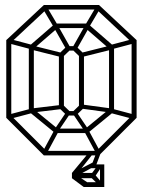

<svg xmlns="http://www.w3.org/2000/svg" viewBox="-20 -620 570 766"><path d="M155 0 5 -150 19 -164 169 -14ZM25 -147 19 -164 102 -186 108 -169ZM167 -9 152 -18 200 -107 215 -98ZM155 0V-18H375V0ZM200 -89 95 -175 109 -189 214 -103ZM5 -150V-460H25V-150ZM110 -171 104 -187 229 -202 235 -186ZM200 -89V-107H330V-89ZM210 -93 197 -103 247 -177 260 -167ZM363 -9 315 -98 330 -107 378 -18ZM95 -175V-435H115V-175ZM247 -159 215 -190 229 -204 261 -173ZM247 -159V-177H283V-159ZM320 -93 270 -167 283 -177 333 -103ZM283 -159 269 -173 301 -204 315 -190ZM102 -424 19 -446 25 -463 108 -441ZM330 -89 316 -103 421 -189 435 -175ZM215 -190V-405H235V-190ZM375 0 361 -14 511 -164 525 -150ZM420 -171 295 -188 301 -204 426 -187ZM229 -391 109 -421 115 -437 235 -407ZM295 -190V-405H315V-190ZM19 -446 5 -460 155 -600 169 -586ZM109 -421 95 -435 200 -526 214 -512ZM505 -147 422 -169 428 -186 511 -164ZM229 -391 215 -405 247 -436 261 -422ZM247 -418V-436H283V-418ZM247 -418 195 -510 210 -520 262 -428ZM301 -391 269 -422 283 -436 315 -405ZM415 -175V-435H435V-175ZM196 -509 154 -580 171 -586 213 -515ZM283 -418 268 -428 320 -520 335 -510ZM301 -391 295 -407 415 -437 421 -421ZM200 -508V-526H330V-508ZM505 -150V-460H525V-150ZM421 -421 316 -512 330 -526 435 -435ZM155 -582V-600H375V-582ZM334 -509 317 -515 359 -586 376 -580ZM428 -424 422 -441 505 -463 511 -446ZM511 -446 361 -586 375 -600 525 -460ZM281 82 267 70 340 -18H360ZM314 126 267 91 281 76 337 113ZM314 126 329 107H396V126ZM267 91V70H356V91ZM377 121 341 86 356 73 387 110ZM288 81 281 64 358 24 364 40ZM356 89 343 76 371 38 384 47ZM379 126V36H396V126ZM337 51V36H396V51ZM344 43 367 -18H385L362 43ZM341 0V-18H376V0Z"/></svg>

Font: Octagon Variable
Style: Regular
Weight: 400
Designer: Alexander Royter, Emma Schmalisch, Felix Willnauer, Friederike Temme, Greta Wachholz, Jason Tsiakas, Julia Baskal, Julia
Foundry: Type Design @ HAW Hamburg
Version: Version 1.000